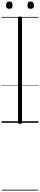

<svg xmlns="http://www.w3.org/2000/svg" viewBox="-20 -1641 535 2566"><path d="M247 14Q233 14 227 9Q221 4 221 -5V-1401Q221 -1411 227 -1415.5Q233 -1420 247 -1420Q261 -1420 267.5 -1415.5Q274 -1411 274 -1401V-5Q274 4 268 9Q262 14 247 14ZM105 -1523Q83 -1523 72 -1534.5Q61 -1546 61 -1571Q61 -1597 72 -1609Q83 -1621 105 -1621Q127 -1621 137.5 -1608.5Q148 -1596 148 -1571Q149 -1546 137.5 -1534.5Q126 -1523 105 -1523ZM390 -1523Q368 -1523 357.5 -1534.5Q347 -1546 347 -1571Q347 -1597 357.5 -1609Q368 -1621 390 -1621Q411 -1621 422.5 -1608.5Q434 -1596 434 -1571Q434 -1546 423 -1534.5Q412 -1523 390 -1523ZM0 895H495V905H0ZM0 -20H495V0H0ZM0 -505H495V-500H0ZM0 -1415H495V-1405H0Z"/></svg>

Font: Playwrite BE WAL Guides
Style: Regular
Weight: 400
Designer: Veronika Burian, José Scaglione
Foundry: TypeTogether
Version: Version 1.003